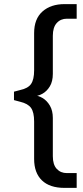

<svg xmlns="http://www.w3.org/2000/svg" viewBox="-20 -732 402 934"><path d="M294 182Q222 182 184 145.5Q146 109 146 41V-141Q146 -186 131 -207Q116 -228 78 -237L48 -245V-286L78 -294Q116 -302 131 -323.5Q146 -345 146 -390V-571Q146 -640 186.5 -676Q227 -712 294 -712H353V-641H305Q275 -641 256 -620Q237 -599 237 -558V-373Q237 -336 222.5 -312Q208 -288 186.5 -276Q165 -264 144 -264V-268Q165 -268 186.5 -255.5Q208 -243 222.5 -218.5Q237 -194 237 -158V28Q237 69 256 89.5Q275 110 305 110H353V182Z"/></svg>

Font: Muli Medium
Style: Regular
Weight: 500
Designer: Vernon Adams
Foundry: Vernon Adams
Version: Version 2.100; ttfautohint (v1.8.1.43-b0c9)